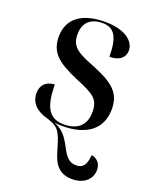

<svg xmlns="http://www.w3.org/2000/svg" viewBox="-146 -627 753 948"><g transform="rotate(20 230.5 -153.0)"><path d="M216 10C342 10 418 -46 418 -151C418 -233 376 -273 268 -317C174 -354 132 -373 132 -441C132 -506 170 -536 231 -536C290 -536 318 -497 318 -391C371 -391 398 -416 398 -452C398 -503 343 -546 239 -546C121 -546 49 -495 49 -400C49 -316 96 -278 204 -232C300 -192 333 -175 333 -106C333 -35 290 0 221 0C141 0 112 -54 112 -170C85 -170 41 -156 41 -99C41 -49 76 -14 137 1C194 20 207 35 232 122C247 174 265 240 351 240C417 240 452 200 452 156C452 128 438 102 402 95C398 150 380 169 346 169C307 169 289 143 268 103C242 54 222 26 176 8C189 9 202 10 216 10Z"/></g></svg>

Font: Noto Serif Display Medium
Style: Regular
Weight: 500
Designer: Monotype Design Team
Foundry: Monotype Imaging Inc.
Version: Version 2.009